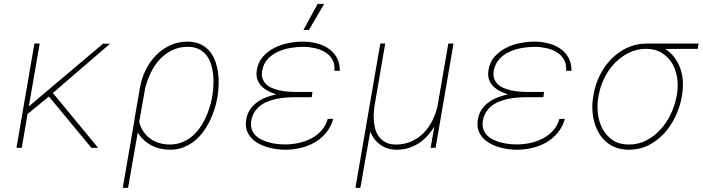

<svg xmlns="http://www.w3.org/2000/svg" viewBox="-20 -749 3561 973"><path d="M228 -259.8 119.6 -171.4 90.3 0H63.5L154.3 -528.3H181.2L126 -209.5L226.1 -294.4L502.4 -527.8L537.6 -527.3L248 -277.8L477.1 0H442.9Z M1081.5 -254.4Q1076.2 -223.6 1065.9 -192.1Q1055.7 -160.6 1040.8 -131.3Q1025.9 -102.1 1006.3 -76.4Q986.8 -50.8 961.9 -31.7Q937 -12.7 907 -1.5Q877 9.8 841.8 9.8Q817.4 9.8 793.2 4.4Q769 -1 747.6 -12.2Q726.1 -23.4 708.3 -39.8Q690.4 -56.2 678.2 -78.1L628.9 203.1H602.1L662.1 -145V-148.9L689 -302.7L690.4 -310.5Q698.7 -355 719.2 -396.2Q739.7 -437.5 770.8 -469Q801.8 -500.5 842.3 -519.3Q882.8 -538.1 931.2 -538.1Q967.8 -537.6 994.6 -525.4Q1021.5 -513.2 1039.8 -492.4Q1058.1 -471.7 1068.8 -444.1Q1079.6 -416.5 1084.2 -386.2Q1088.9 -356 1088.1 -324.7Q1087.4 -293.5 1083 -264.6ZM1056.2 -264.6Q1060.1 -289.1 1061.5 -316.9Q1063 -344.7 1060.1 -372.1Q1057.1 -399.4 1049.1 -424.8Q1041 -450.2 1025.6 -469.5Q1010.3 -488.8 987.3 -500.2Q964.4 -511.7 931.6 -511.7Q886.2 -511.7 850.3 -493.7Q814.5 -475.6 787.6 -445.8Q760.7 -416 742.9 -377.7Q725.1 -339.4 714.8 -299.8L715.3 -300.3L685.5 -130.9Q692.9 -103 707.5 -81.5Q722.2 -60.1 742.4 -45.7Q762.7 -31.2 787.8 -23.9Q813 -16.6 841.8 -16.6Q873.5 -17.1 900.1 -27.1Q926.8 -37.1 948.7 -54.4Q970.7 -71.8 988 -95Q1005.4 -118.2 1018.3 -144.5Q1031.2 -170.9 1040.3 -199Q1049.3 -227.1 1054.7 -254.4Z M1227.5 -141.6Q1231.9 -171.4 1246.6 -193.1Q1261.2 -214.8 1282 -230.2Q1302.7 -245.6 1328.4 -255.4Q1354 -265.1 1380.4 -271Q1358.9 -277.3 1339.1 -287.6Q1319.3 -297.9 1305.2 -312.5Q1291 -327.1 1284.2 -346.9Q1277.3 -366.7 1281.2 -391.6Q1287.1 -432.6 1311.3 -460.4Q1335.4 -488.3 1368.9 -505.6Q1402.3 -522.9 1441.2 -530.5Q1480 -538.1 1515.6 -538.1Q1550.3 -538.1 1584.2 -529.5Q1618.2 -521 1644.5 -503.2Q1670.9 -485.4 1686.8 -457.3Q1702.6 -429.2 1702.1 -390.1H1674.8Q1677.7 -424.3 1664.1 -447.5Q1650.4 -470.7 1627 -484.9Q1603.5 -499 1574 -505.4Q1544.4 -511.7 1516.1 -511.7Q1485.8 -511.7 1452.4 -506.1Q1418.9 -500.5 1389.2 -487.1Q1359.4 -473.6 1337.6 -450.7Q1315.9 -427.7 1309.1 -393.1Q1304.2 -369.1 1310.1 -351.8Q1315.9 -334.5 1328.4 -322.5Q1340.8 -310.5 1358.6 -303Q1376.5 -295.4 1396.5 -291Q1416.5 -286.6 1436.5 -284.9Q1456.5 -283.2 1473.6 -283.2H1563.5L1559.6 -256.3H1473.6Q1452.6 -256.3 1429.4 -254.6Q1406.2 -252.9 1383.5 -248.3Q1360.8 -243.7 1339.4 -235.6Q1317.9 -227.5 1300.5 -214.6Q1283.2 -201.7 1271 -183.3Q1258.8 -165 1253.9 -140.1Q1249 -115.2 1254.9 -96.7Q1260.7 -78.1 1273.4 -64.5Q1286.1 -50.8 1304.7 -41.7Q1323.2 -32.7 1343.8 -27.1Q1364.3 -21.5 1385.5 -19.3Q1406.7 -17.1 1425.3 -17.1Q1458.5 -17.1 1492.9 -24.4Q1527.3 -31.7 1556.9 -47.1Q1586.4 -62.5 1608.9 -87.2Q1631.3 -111.8 1641.1 -146.5H1668.9Q1657.2 -106 1632.8 -76.4Q1608.4 -46.9 1575.7 -27.8Q1543 -8.8 1504.2 0.5Q1465.3 9.8 1425.8 9.8Q1403.3 9.8 1378.7 6.3Q1354 2.9 1330.6 -4.4Q1307.1 -11.7 1286.6 -23.7Q1266.1 -35.6 1251.5 -52.2Q1236.8 -68.8 1230 -91.1Q1223.1 -113.3 1227.5 -141.6ZM1589.8 -729.5H1623L1545.4 -597.2H1517.6Z M1932.1 -528.3 1878.4 -214.8Q1875 -193.4 1874 -170.4Q1873 -147.5 1875.7 -125.5Q1878.4 -103.5 1885.7 -83.7Q1893.1 -64 1906.2 -49.3Q1919.4 -34.7 1939 -25.6Q1958.5 -16.6 1986.3 -16.6Q2029.3 -16.6 2064.5 -32.2Q2099.6 -47.9 2126.2 -74.7Q2152.8 -101.6 2170.7 -137Q2188.5 -172.4 2197.3 -211.9L2252 -528.3H2278.3L2187.5 0H2162.1L2181.2 -107.4Q2165.5 -81.5 2145.5 -59.8Q2125.5 -38.1 2101.6 -22.7Q2077.6 -7.3 2049.8 1.2Q2022 9.8 1990.7 9.8Q1943.8 9.8 1908.7 -14.6Q1873.5 -39.1 1856.4 -82L1806.2 203.1H1781.2L1907.2 -528.3Z M2401.4 -141.6Q2405.8 -171.4 2420.4 -193.1Q2435.1 -214.8 2455.8 -230.2Q2476.6 -245.6 2502.2 -255.4Q2527.8 -265.1 2554.2 -271Q2532.7 -277.3 2512.9 -287.6Q2493.2 -297.9 2479 -312.5Q2464.8 -327.1 2458 -346.9Q2451.2 -366.7 2455.1 -391.6Q2460.9 -432.6 2485.1 -460.4Q2509.3 -488.3 2542.7 -505.6Q2576.2 -522.9 2615 -530.5Q2653.8 -538.1 2689.5 -538.1Q2724.1 -538.1 2758.1 -529.5Q2792 -521 2818.4 -503.2Q2844.7 -485.4 2860.6 -457.3Q2876.5 -429.2 2876 -390.1H2848.6Q2851.6 -424.3 2837.9 -447.5Q2824.2 -470.7 2800.8 -484.9Q2777.3 -499 2747.8 -505.4Q2718.3 -511.7 2689.9 -511.7Q2659.7 -511.7 2626.2 -506.1Q2592.8 -500.5 2563 -487.1Q2533.2 -473.6 2511.5 -450.7Q2489.7 -427.7 2482.9 -393.1Q2478 -369.1 2483.9 -351.8Q2489.7 -334.5 2502.2 -322.5Q2514.6 -310.5 2532.5 -303Q2550.3 -295.4 2570.3 -291Q2590.3 -286.6 2610.4 -284.9Q2630.4 -283.2 2647.5 -283.2H2737.3L2733.4 -256.3H2647.5Q2626.5 -256.3 2603.3 -254.6Q2580.1 -252.9 2557.4 -248.3Q2534.7 -243.7 2513.2 -235.6Q2491.7 -227.5 2474.4 -214.6Q2457 -201.7 2444.8 -183.3Q2432.6 -165 2427.7 -140.1Q2422.9 -115.2 2428.7 -96.7Q2434.6 -78.1 2447.3 -64.5Q2460 -50.8 2478.5 -41.7Q2497.1 -32.7 2517.6 -27.1Q2538.1 -21.5 2559.3 -19.3Q2580.6 -17.1 2599.1 -17.1Q2632.3 -17.1 2666.7 -24.4Q2701.2 -31.7 2730.7 -47.1Q2760.3 -62.5 2782.7 -87.2Q2805.2 -111.8 2814.9 -146.5H2842.8Q2831.1 -106 2806.6 -76.4Q2782.2 -46.9 2749.5 -27.8Q2716.8 -8.8 2678 0.5Q2639.2 9.8 2599.6 9.8Q2577.1 9.8 2552.5 6.3Q2527.8 2.9 2504.4 -4.4Q2481 -11.7 2460.4 -23.7Q2439.9 -35.6 2425.3 -52.2Q2410.6 -68.8 2403.8 -91.1Q2397 -113.3 2401.4 -141.6Z M3516.1 -501.5 3351.6 -501Q3379.9 -481.9 3398.7 -456.5Q3417.5 -431.2 3427.7 -401.9Q3438 -372.6 3440.2 -340.3Q3442.4 -308.1 3437.5 -275.4L3434.1 -254.4Q3425.3 -205.1 3402.6 -157.7Q3379.9 -110.4 3345.7 -73Q3311.5 -35.6 3266.4 -12.9Q3221.2 9.8 3167 9.8Q3130.9 9.8 3102.1 -1Q3073.2 -11.7 3051.5 -30.5Q3029.8 -49.3 3014.9 -75Q3000 -100.6 2991.9 -129.9Q2983.9 -159.2 2982.2 -190.9Q2980.5 -222.7 2985.4 -253.9L2988.8 -274.4Q2997.6 -323.2 3020.5 -368.9Q3043.5 -414.6 3077.6 -449.7Q3111.8 -484.9 3156.5 -506.1Q3201.2 -527.3 3253.9 -528.3H3520ZM3011.7 -253.9Q3004.9 -212.9 3010.3 -170.9Q3015.6 -128.9 3034.4 -94.5Q3053.2 -60.1 3085.9 -38.3Q3118.7 -16.6 3166.5 -16.6Q3214.8 -16.6 3255.1 -37.4Q3295.4 -58.1 3326.4 -91.8Q3357.4 -125.5 3377.9 -168Q3398.4 -210.4 3407.2 -253.9L3411.1 -274.4Q3417.5 -314.9 3411.4 -355.5Q3405.3 -396 3385.7 -428.5Q3366.2 -460.9 3333.5 -481.2Q3300.8 -501.5 3254.4 -501.5Q3208 -501.5 3168 -481.9Q3127.9 -462.4 3096.9 -430.7Q3065.9 -398.9 3044.9 -357.9Q3023.9 -316.9 3015.6 -274.4Z"/></svg>

Font: Roboto Mono Thin
Style: Italic
Weight: 250
Designer: Google
Version: Version 2.000985; 2015; ttfautohint (v1.3)